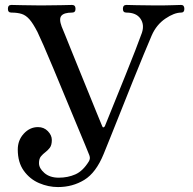

<svg xmlns="http://www.w3.org/2000/svg" viewBox="-20 -746 782 778"><path d="M215 12Q176 12 138.5 -4Q101 -20 76.5 -54Q52 -88 52 -140Q52 -178 76.5 -204.5Q101 -231 134 -231Q158 -231 174 -214.5Q190 -198 190 -179Q190 -158 182 -147.5Q174 -137 164 -129.5Q154 -122 146 -112.5Q138 -103 138 -85Q138 -64 160 -45Q182 -26 218 -26Q255 -26 285.5 -39.5Q316 -53 340 -92Q343 -97 344 -103Q345 -109 342 -117Q339 -125 324.5 -160Q310 -195 288.5 -246.5Q267 -298 243 -356Q219 -414 196.5 -468Q174 -522 156.5 -562Q139 -602 132 -616Q114 -651 99.5 -667.5Q85 -684 68 -689.5Q51 -695 26 -695Q12 -695 12 -710Q12 -726 26 -726Q36 -726 72 -725Q108 -724 146 -724Q190 -724 227.5 -725Q265 -726 272 -726Q286 -726 286 -710Q286 -695 272 -695Q240 -695 229 -682.5Q218 -670 230 -638Q233 -631 244 -604Q255 -577 271 -537Q287 -497 305.5 -452Q324 -407 341.5 -363.5Q359 -320 373 -286Q387 -252 394 -235Q396 -229 399.5 -230Q403 -231 405 -235Q422 -277 444 -331.5Q466 -386 488.5 -441.5Q511 -497 528.5 -542.5Q546 -588 555 -613Q566 -646 549 -670.5Q532 -695 492 -695Q478 -695 478 -710Q478 -726 492 -726Q502 -726 533 -725Q564 -724 611 -724Q656 -724 680 -725Q704 -726 714 -726Q727 -726 727 -710Q727 -695 714 -695Q686 -695 650 -670.5Q614 -646 595 -603Q583 -575 562 -524.5Q541 -474 517 -414Q493 -354 469.5 -295Q446 -236 427.5 -190Q409 -144 400 -122Q369 -46 321.5 -17Q274 12 215 12Z"/></svg>

Font: Zen Old Mincho Medium
Style: Regular
Weight: 500
Designer: Yoshimichi Ohira
Foundry: Positype
Version: Version 1.500